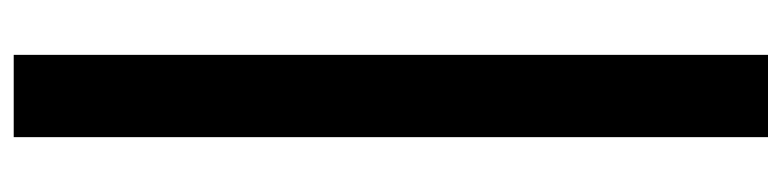

<svg xmlns="http://www.w3.org/2000/svg" viewBox="-450 -470 1140 280"><g transform="rotate(-90 120.0 -330.0)"><path d="M60 220H180V-880H60Z"/></g></svg>

Font: Lineal
Style: Bold
Weight: 700
Designer: Created by Frank Adebiaye with contributions from Anton Moglia & Ariel Martín Pérez
Created by Frank ADEBIAYE with FontF
Foundry: Velvetyne Type Foundry
Version: Version 2.000;Glyphs 3.2 (3227)